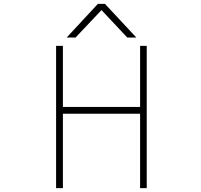

<svg xmlns="http://www.w3.org/2000/svg" viewBox="-20 -969 1040 991"><path d="M683.6 -775.4H636.7L503.9 -917L370.1 -775.4H324.2L485.4 -949.2H521.5ZM703.1 -732.4H737.3V2H703.1V-381.8H304.7V2H269.5V-732.4H304.7V-417H703.1Z"/></svg>

Font: GenEi Gothic M ExtraLight
Style: Regular
Weight: 200
Designer: o_tamon (Modified); [Source Han Sans]
Ryoko NISHIZUKA  (kana & ideographs); Paul D. Hunt (Latin, Greek & Cyrillic); Wenl
Version: Version 1.1a;Original Version 1.004